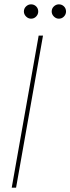

<svg xmlns="http://www.w3.org/2000/svg" viewBox="-20 -864 324 884"><path d="M34 0 158 -700H178L54 0ZM123 -778Q110 -778 100 -788Q90 -798 90 -811Q90 -825 100 -834.5Q110 -844 123 -844Q137 -844 146.5 -834.5Q156 -825 156 -811Q156 -798 146.5 -788Q137 -778 123 -778ZM251 -778Q238 -778 228 -788Q218 -798 218 -811Q218 -825 228 -834.5Q238 -844 251 -844Q265 -844 274.5 -834.5Q284 -825 284 -811Q284 -798 274.5 -788Q265 -778 251 -778Z"/></svg>

Font: DM Sans 16pt Thin
Style: Italic
Weight: 250
Italic angle: -10°
Version: Version 4.004;gftools[0.9.30]